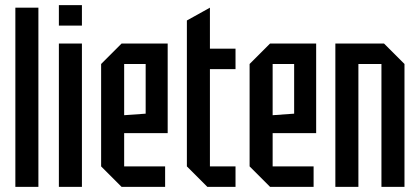

<svg xmlns="http://www.w3.org/2000/svg" viewBox="-20 -730 1640 750"><path d="M40 0V-700H130V0Z M210 0V-560H300V0ZM210 -630V-710H300V-630Z M375 -80V-480L455 -560H635V-210H465V-80H625V0H455ZM465 -280 549 -286V-480H465Z M710 -650 800 -700V-540H900V-460H800V-80H900V0H790L710 -80Z M955 -80V-480L1035 -560H1215V-210H1045V-80H1205V0H1035ZM1045 -280 1129 -286V-480H1045Z M1290 0V-560H1480L1560 -480V0H1470V-480H1380V0Z"/></svg>

Font: Tektur Condensed
Style: Regular
Weight: 400
Width: 3
Designer: Adam Jagosz
Foundry: Adam Jagosz
Version: Version 1.005;gftools[0.9.30]